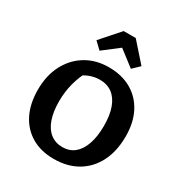

<svg xmlns="http://www.w3.org/2000/svg" viewBox="-213 -1079 1167 1241"><g transform="rotate(30 370.5 -459.0)"><path d="M368 12Q273 12 203 -29Q133 -70 95 -145.5Q57 -221 57 -326Q57 -432 99 -512Q141 -592 214.5 -636Q288 -680 383 -680Q481 -680 552 -639Q623 -598 661.5 -523.5Q700 -449 700 -347Q700 -237 659.5 -156.5Q619 -76 544.5 -32Q470 12 368 12ZM379 -82Q431 -82 467.5 -111.5Q504 -141 524 -198Q544 -255 544 -336Q544 -415 524 -469.5Q504 -524 466 -552.5Q428 -581 373 -581Q335 -581 296.5 -566.5Q258 -552 223 -521L280 -587Q213 -467 213 -329Q213 -251 232.5 -195.5Q252 -140 289.5 -111Q327 -82 379 -82ZM438 -930 561 -791 510 -742 393 -832 276 -742 225 -791 348 -930Z"/></g></svg>

Font: Piazzolla Thin ExtraBold
Style: Regular
Weight: 800
Version: Version 2.005